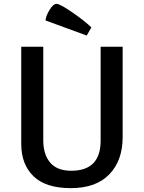

<svg xmlns="http://www.w3.org/2000/svg" viewBox="-20 -962 745 994"><path d="M429 -778 216 -856Q216 -876 235.5 -909Q255 -942 273 -942Q291 -942 356.5 -896.5Q422 -851 453 -820ZM90 -217V-720H204V-235Q204 -163 239.5 -120.5Q275 -78 349 -78Q501 -78 501 -234V-720H615V-252Q615 -131 546 -59.5Q477 12 347 12Q217 12 153.5 -49.5Q90 -111 90 -217Z"/></svg>

Font: Convergence
Style: Regular
Weight: 400
Designer: Nicolas Silva and John Vargas
Foundry: Nicolas Silva and Jonh Vargas
Version: Version 1.002